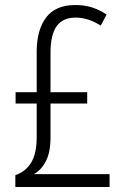

<svg xmlns="http://www.w3.org/2000/svg" viewBox="-20 -744 497 764"><path d="M280 -724Q317 -724 347.5 -714Q378 -704 404 -686L381 -642Q331 -674 281 -674Q230 -674 205.5 -640Q181 -606 181 -533V-377H327V-332H181V-197Q181 -139 163 -103.5Q145 -68 115 -51H416V0H41V-47Q82 -61 104 -97Q126 -133 126 -198V-332H42V-377H126V-537Q126 -625 163.5 -674.5Q201 -724 280 -724Z"/></svg>

Font: Noto Sans Lao UI Cond Light
Style: Regular
Weight: 300
Width: 3
Designer: Monotype Design Team
Foundry: Monotype Imaging Inc.
Version: Version 2.000; ttfautohint (v1.8.4.7-5d5b)